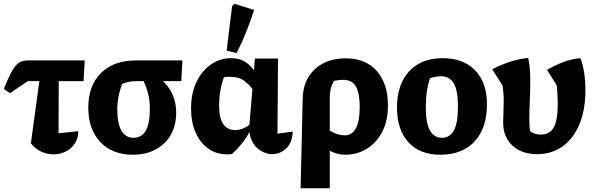

<svg xmlns="http://www.w3.org/2000/svg" viewBox="-40 -810 3161 1020"><path d="M13 -315 -20 -338Q6 -401 24.5 -433.5Q43 -466 62 -477.5Q81 -489 108 -489H410L404 -379H272L271 -102L376 -113Q376 -75 357.5 -47.5Q339 -20 309 -5Q279 10 244 10Q211 10 179 -4.5Q147 -19 124 -49L169 -379H108Z M896 -211Q896 -144 867.5 -94Q839 -44 787 -16Q735 12 666 12Q557 12 493 -55.5Q429 -123 429 -238Q429 -355 496.5 -422Q564 -489 682 -489H929L923 -379H826Q896 -312 896 -211ZM685 -379Q661 -379 642.5 -375Q624 -371 609 -364Q595 -327 589 -294Q583 -261 583 -232Q583 -78 670 -78Q712 -78 734 -115.5Q756 -153 756 -231Q756 -273 748.5 -306Q741 -339 723 -379Z M1193 8Q1181 10 1168 10Q1108 10 1065 -21.5Q1022 -53 998.5 -107.5Q975 -162 975 -233Q975 -315 1004 -375Q1033 -435 1081.5 -468Q1130 -501 1187 -501Q1232 -501 1261 -482.5Q1290 -464 1309 -436L1314 -499H1437L1434 -100L1515 -111Q1513 -51 1480 -21Q1447 9 1406 9Q1366 9 1330 -20.5Q1294 -50 1285 -108Q1266 -73 1242.5 -44.5Q1219 -16 1193 8ZM1124 -248Q1124 -119 1211 -119Q1228 -119 1246.5 -125.5Q1265 -132 1285 -147L1301 -337Q1284 -361 1256.5 -381.5Q1229 -402 1180 -402Q1164 -402 1150 -400Q1137 -367 1130.5 -328Q1124 -289 1124 -248ZM1217 -528 1164 -541 1193 -777 1205 -790 1310 -757Q1291 -698 1268 -640.5Q1245 -583 1217 -528Z M1557 190 1568 -286Q1570 -384 1632 -442Q1694 -500 1797 -500Q1903 -500 1962 -432.5Q2021 -365 2021 -250Q2021 -167 1990 -108.5Q1959 -50 1907.5 -19Q1856 12 1795 12Q1772 12 1751.5 6.5Q1731 1 1712 -9V190ZM1712 -296V-116Q1752 -91 1792 -91Q1830 -91 1850.5 -128Q1871 -165 1871 -242Q1871 -312 1851.5 -349Q1832 -386 1783 -386Q1762 -386 1734 -380Q1712 -343 1712 -296Z M2299 12Q2190 12 2129.5 -54.5Q2069 -121 2069 -239Q2069 -361 2133.5 -431Q2198 -501 2311 -501Q2422 -501 2484.5 -436Q2547 -371 2547 -256Q2547 -130 2481.5 -59Q2416 12 2299 12ZM2308 -78Q2350 -78 2371.5 -117.5Q2393 -157 2393 -245Q2393 -328 2371 -366.5Q2349 -405 2302 -405Q2280 -405 2244 -395Q2233 -361 2227.5 -324Q2222 -287 2222 -243Q2222 -156 2244 -117Q2266 -78 2308 -78Z M2813 9Q2732 9 2682.5 -36.5Q2633 -82 2633 -159Q2633 -175 2634.5 -210Q2636 -245 2636 -277Q2636 -314 2630 -355L2575 -442Q2628 -469 2675 -483.5Q2722 -498 2766 -502Q2772 -477 2774.5 -446Q2777 -415 2777 -382Q2777 -332 2774.5 -274Q2772 -216 2772 -173Q2772 -132 2777 -112Q2801 -95 2833 -95Q2880 -95 2901.5 -132.5Q2923 -170 2923 -261Q2923 -285 2921.5 -309.5Q2920 -334 2918 -356L2866 -439Q2916 -467 2957.5 -482Q2999 -497 3043 -501Q3056 -471 3063 -425.5Q3070 -380 3070 -331Q3070 -227 3038.5 -150.5Q3007 -74 2949 -32.5Q2891 9 2813 9Z"/></svg>

Font: Piazzolla
Style: Bold
Weight: 700
Designer: Juan Pablo del Peral
Foundry: Huerta Tipografica
Version: Version 1.330